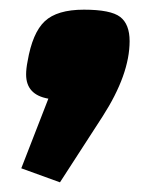

<svg xmlns="http://www.w3.org/2000/svg" viewBox="-20 -226 317 397"><path d="M37 -99Q47 -158 72.5 -182Q98 -206 153.5 -206Q209 -206 228.5 -191Q248 -176 248 -141Q248 -72 192 15L104 151L24 122L80 -22Q34 -30 34 -72Q34 -84 37 -99Z"/></svg>

Font: Changa One
Style: Italic
Weight: 400
Italic angle: -12°
Designer: Eduardo Rodriguez Tunni
Foundry: Eduardo Rodriguez Tunni
Version: Version 1.003